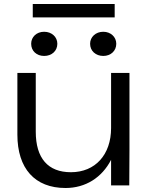

<svg xmlns="http://www.w3.org/2000/svg" viewBox="-20 -928 747 961"><path d="M627 0 628 -178V-563H536V-287C536 -154 457 -66 335 -66C220 -66 159 -136 159 -269V-563H67V-254C67 -85 154 13 308 13C408 13 490 -39 536 -128V0ZM201 -648C239 -648 267 -673 267 -709C267 -743 239 -769 201 -769C163 -769 136 -743 136 -709C136 -673 163 -648 201 -648ZM497 -648C534 -648 562 -673 562 -709C562 -743 534 -769 497 -769C459 -769 431 -743 431 -709C431 -673 459 -648 497 -648ZM554 -841V-908H144V-841Z"/></svg>

Font: Bounded Light
Style: Regular
Weight: 300
Designer: Vlad Churkin
Version: Version 3.0